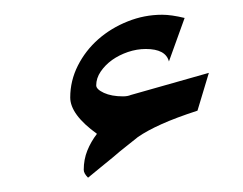

<svg xmlns="http://www.w3.org/2000/svg" viewBox="-20 -842 333 263"><path d="M266.1 -742.2 250.5 -690.4Q220.7 -680.7 201.2 -671.9Q181.6 -663.1 168.9 -654.3Q160.6 -647.5 152.1 -640.9Q143.6 -634.3 135.3 -627Q127 -620.1 117.9 -612.8Q108.9 -605.5 100.6 -598.6Q94.7 -604.5 94.7 -609.4Q94.7 -623.5 99.6 -635.7Q104.5 -647.9 112.8 -658.7Q76.2 -685.1 76.2 -708.5Q76.2 -731.4 86.7 -752.2Q97.2 -772.9 114.7 -788.3Q132.3 -803.7 155 -812.7Q177.7 -821.8 202.1 -821.8Q214.8 -821.8 232.9 -817.4L211.4 -757.8Q207 -774.9 179.7 -774.9Q167.5 -774.9 155.3 -770.8Q143.1 -766.6 133.5 -759.8Q124 -752.9 117.9 -743.9Q111.8 -734.9 111.8 -725.1Q111.8 -719.7 122.3 -714.8Q132.8 -710 148.4 -710Q154.8 -710 159.2 -711.9Z"/></svg>

Font: XB Khoramshahr
Style: Bold
Weight: 700
Designer: Behnam
Foundry: Irmug
Version: Version 8.005 2009